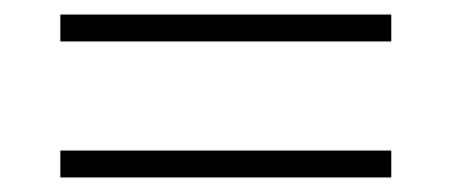

<svg xmlns="http://www.w3.org/2000/svg" viewBox="-20 -452 621 264"><path d="M518 -395H63V-432H518ZM518 -208H63V-245H518Z"/></svg>

Font: Bubbler One
Style: Regular
Weight: 400
Designer: Brenda Gallo (gbrenda1987@gmail.com)
Foundry: Brenda Gallo
Version: Version 1.003